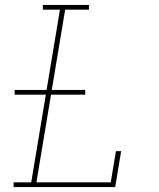

<svg xmlns="http://www.w3.org/2000/svg" viewBox="-20 -755 640 775"><path d="M35 0V-19H106L165 -373H39V-392H168L222 -716H153V-735H339V-716H243L189 -392H324V-373H186L127 -19H427L448 -145H469L445 0Z"/></svg>

Font: Iosevka Curly Slab ThEx
Style: Italic
Weight: 100
Width: 7
Italic angle: -9°
Monospace: yes
Designer: Belleve Invis
Foundry: Belleve Invis
Version: Version 11.1.0; ttfautohint (v1.8.3)